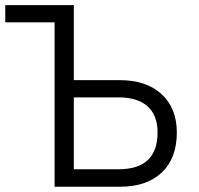

<svg xmlns="http://www.w3.org/2000/svg" viewBox="-20 -710 758 730"><path d="M0 -690.4H260.7V-405.3H435.5Q536.1 -405.3 594.2 -352.1Q652.3 -298.8 652.3 -206.1Q652.3 -108.4 595.2 -54.2Q538.1 0 435.5 0H187.5V-625H0ZM260.7 -339.8V-66.4H429.7Q579.1 -66.4 579.1 -206.1Q579.1 -271.5 541 -305.7Q502.9 -339.8 429.7 -339.8Z"/></svg>

Font: Dinish
Style: Regular
Weight: 400
Designer: Bert Driehuis
Foundry: Playbeing
Version: Version 3.006; git-39231f3c-release